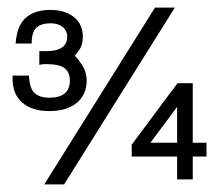

<svg xmlns="http://www.w3.org/2000/svg" viewBox="-20 -462 561 503"><path d="M444 -88V-182L374 -88ZM444 8V-52H325V-83L445 -244H485V-88H521V-52H485V8ZM96 21 386 -442H438L148 21ZM13 -264H56Q57 -231 70.5 -218.5Q84 -206 109 -206Q163 -206 163 -251Q163 -273 149 -283.5Q135 -294 102 -294Q98 -294 95.5 -294Q93 -294 83 -292V-328H101Q156 -328 156 -366Q156 -382 144 -391.5Q132 -401 112 -401Q89 -401 76 -390Q63 -379 63 -348H21Q24 -394 47 -415Q70 -436 112 -436Q151 -436 174 -417Q197 -398 197 -366Q197 -343 186 -329Q175 -315 176 -315Q179 -315 192 -296Q207 -276 207 -251Q207 -214 181 -192.5Q155 -171 109 -171Q64 -171 38.5 -193Q13 -215 13 -255Z"/></svg>

Font: Chathura
Style: ExtraBold
Weight: 800
Designer: Appaji Ambarisha Darbha
Foundry: Aditya Fonts
Version: Version 1.001 2016